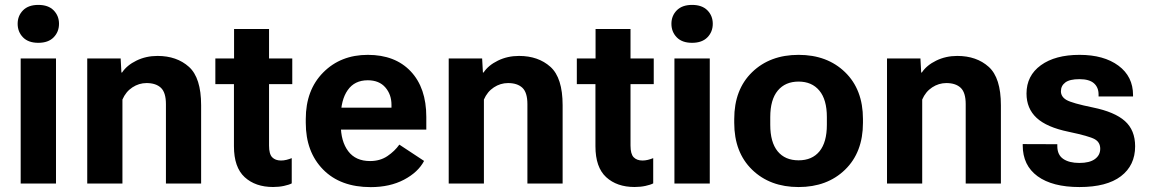

<svg xmlns="http://www.w3.org/2000/svg" viewBox="-20 -756 4732 791"><path d="M65.2 0H210.7V-515.1H65.2ZM52.7 -658Q52.7 -624.8 74.7 -602.2Q96.7 -579.6 137.7 -579.6Q179 -579.6 201 -602.2Q223.1 -624.8 223.1 -658Q223.1 -690.9 201 -713.4Q179 -735.8 137.9 -735.8Q96.9 -735.8 74.8 -713.4Q52.7 -690.9 52.7 -658Z M339.4 0H484.4V-345.9Q498.3 -378.2 525.4 -396Q552.5 -413.8 583.7 -413.8Q622.1 -413.8 642.8 -394.4Q663.6 -375 663.6 -326.9V0H808.6V-322.3Q808.6 -435.5 758.4 -480.6Q708.3 -525.6 628.9 -525.6Q581.5 -525.6 542.1 -506.3Q502.7 -487.1 482.9 -457.3H480.2L477.1 -515.1H339.4Z M867.2 -409.4H1184.1V-515.1H867.2ZM943.8 -153.3Q943.8 -66.7 988 -26.1Q1032.2 14.4 1105 14.4Q1129.2 14.4 1149.9 9.9Q1170.7 5.4 1181.9 -0.5V-104.5Q1171.4 -100.3 1160.2 -97.5Q1148.9 -94.7 1137.7 -94.7Q1114.5 -94.7 1101.4 -108Q1088.4 -121.3 1088.4 -156.2V-636.5H944.3V-474.4L943.8 -460.2Z M1239.7 -250Q1239.7 -130.4 1311 -57.7Q1382.3 14.9 1507.3 14.9Q1586.2 14.9 1644.4 -15.7Q1702.6 -46.4 1727.1 -93L1625.2 -160.2Q1606.4 -133.5 1576.2 -113Q1545.9 -92.5 1504.6 -92.5Q1445.1 -92.5 1414.6 -133.1Q1384 -173.6 1384 -242.4V-273.4Q1384 -344 1412.4 -384.6Q1440.7 -425.3 1495.1 -425.3Q1542 -425.3 1567.5 -395.9Q1593 -366.5 1592.8 -323.7V-312.5H1338.6V-222.2H1736.3V-274.2Q1736.3 -394 1672.1 -462Q1607.9 -530 1495.4 -530Q1383.5 -530 1311.6 -457.5Q1239.7 -385 1239.7 -265.6Z M1828.6 0H1973.6V-345.9Q1987.5 -378.2 2014.6 -396Q2041.7 -413.8 2073 -413.8Q2111.3 -413.8 2132.1 -394.4Q2152.8 -375 2152.8 -326.9V0H2297.9V-322.3Q2297.9 -435.5 2247.7 -480.6Q2197.5 -525.6 2118.2 -525.6Q2070.8 -525.6 2031.4 -506.3Q1991.9 -487.1 1972.2 -457.3H1969.5L1966.3 -515.1H1828.6Z M2356.4 -409.4H2673.3V-515.1H2356.4ZM2433.1 -153.3Q2433.1 -66.7 2477.3 -26.1Q2521.5 14.4 2594.2 14.4Q2618.4 14.4 2639.2 9.9Q2659.9 5.4 2671.1 -0.5V-104.5Q2660.6 -100.3 2649.4 -97.5Q2638.2 -94.7 2627 -94.7Q2603.8 -94.7 2590.7 -108Q2577.6 -121.3 2577.6 -156.2V-636.5H2433.6V-474.4L2433.1 -460.2Z M2758.5 0H2904.1V-515.1H2758.5ZM2746.1 -658Q2746.1 -624.8 2768.1 -602.2Q2790 -579.6 2831.1 -579.6Q2872.3 -579.6 2894.4 -602.2Q2916.5 -624.8 2916.5 -658Q2916.5 -690.9 2894.4 -713.4Q2872.3 -735.8 2831.3 -735.8Q2790.3 -735.8 2768.2 -713.4Q2746.1 -690.9 2746.1 -658Z M3004.9 -250Q3004.9 -128.4 3078.5 -56.9Q3152.1 14.6 3270 14.6Q3387.9 14.6 3461.5 -56.9Q3535.2 -128.4 3535.2 -250V-265.6Q3535.2 -387.2 3461.5 -458.6Q3387.9 -530 3270 -530Q3152.1 -530 3078.5 -458.6Q3004.9 -387.2 3004.9 -265.6ZM3153.3 -273.7Q3153.3 -345.5 3184.2 -382.7Q3215.1 -419.9 3270 -419.9Q3324.7 -419.9 3355.6 -382.7Q3386.5 -345.5 3386.5 -273.7V-241.9Q3386.5 -169.9 3356.2 -132.7Q3325.9 -95.5 3270 -95.5Q3214.1 -95.5 3183.7 -132.7Q3153.3 -169.9 3153.3 -241.9Z M3634.3 0H3779.3V-345.9Q3793.2 -378.2 3820.3 -396Q3847.4 -413.8 3878.7 -413.8Q3917 -413.8 3937.7 -394.4Q3958.5 -375 3958.5 -326.9V0H4103.5V-322.3Q4103.5 -435.5 4053.3 -480.6Q4003.2 -525.6 3923.8 -525.6Q3876.5 -525.6 3837 -506.3Q3797.6 -487.1 3777.8 -457.3H3775.1L3772 -515.1H3634.3Z M4193.4 -162.4V-157Q4193.4 -74.7 4254.5 -30Q4315.7 14.6 4427.2 14.6Q4539.6 14.6 4598 -30Q4656.5 -74.7 4656.5 -153.3Q4656.5 -219.7 4614.4 -257.3Q4572.3 -294.9 4482.7 -313.2Q4396.7 -330.8 4373.8 -344.1Q4350.8 -357.4 4350.8 -380.1Q4350.8 -402.6 4368.9 -416.3Q4387 -429.9 4427 -429.9Q4467.3 -429.9 4486.6 -413.1Q4505.9 -396.2 4505.9 -366.7V-358.6H4647.9V-364.3Q4647.9 -440.9 4587.8 -485.5Q4527.6 -530 4427.5 -530Q4327.1 -530 4268.1 -487.2Q4209 -444.3 4209 -370.6Q4209 -309.1 4250.6 -270.4Q4292.2 -231.7 4382.6 -213.1Q4467.3 -195.3 4490 -182.6Q4512.7 -169.9 4512.7 -143.1Q4512.7 -116.7 4490.8 -100.7Q4469 -84.7 4426.8 -84.7Q4384.8 -84.7 4360.4 -101.3Q4335.9 -117.9 4335.9 -154.1V-161.9Z"/></svg>

Font: Roboto Flex
Style: Regular
Weight: 400
Designer: Berlow after Robertson
Foundry: Google
Version: Version 3.200;gftools[0.9.32]